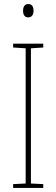

<svg xmlns="http://www.w3.org/2000/svg" viewBox="-20 -981 278 950"><path d="M120 -961C100 -961 94 -944 94 -928C94 -910 101 -895 119 -895C138 -895 146 -909 146 -928C146 -944 141 -961 120 -961ZM194 -51V-70L133 -73V-742L194 -746V-765H45V-746L107 -742V-73L45 -70V-51Z"/></svg>

Font: Noto Sans Tamil UI Condensed Thin
Style: Regular
Weight: 100
Width: 3
Designer: Jelle Bosma - Monotype Design Team
Foundry: Monotype Imaging Inc.
Version: Version 2.004